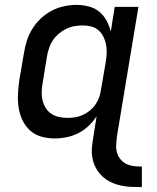

<svg xmlns="http://www.w3.org/2000/svg" viewBox="-20 -558 640 785"><path d="M560 207Q537 207 515 206Q493 205 471.5 200Q450 195 431 185.5Q412 176 397 161.5Q382 147 372 128.5Q362 110 358 88.5Q354 67 356 44.5Q358 22 362 0L375 -83Q361 -61 342 -43Q323 -25 300 -13.5Q277 -2 252.5 3Q228 8 204 8Q175 8 148.5 0.5Q122 -7 102.5 -25Q83 -43 71.5 -67.5Q60 -92 56 -119Q52 -146 53.5 -174.5Q55 -203 59 -231L78 -341Q82 -367 90 -392Q98 -417 112.5 -440.5Q127 -464 147.5 -483Q168 -502 192 -514.5Q216 -527 242 -532.5Q268 -538 294 -538Q319 -538 343.5 -531.5Q368 -525 386 -510Q404 -495 415.5 -474Q427 -453 433 -429L449 -530H546L458 0Q456 17 455 33.5Q454 50 458 65Q462 80 472 92.5Q482 105 496 112Q510 119 526.5 121Q543 123 560 123ZM255 -76Q271 -76 287 -78.5Q303 -81 318.5 -88Q334 -95 347.5 -106Q361 -117 370.5 -131Q380 -145 385.5 -160.5Q391 -176 393 -192L412 -302Q415 -320 416 -338.5Q417 -357 414 -374Q411 -391 403.5 -406.5Q396 -422 383.5 -433.5Q371 -445 354 -449.5Q337 -454 318 -454Q301 -454 284 -451Q267 -448 250.5 -440Q234 -432 220 -420Q206 -408 196 -393Q186 -378 180.5 -361Q175 -344 172 -327L154 -217Q151 -200 150.5 -182Q150 -164 154 -147.5Q158 -131 167 -116.5Q176 -102 189.5 -93Q203 -84 220 -80Q237 -76 255 -76Z"/></svg>

Font: Iosevka Curly Medium Extended
Style: Italic
Weight: 500
Width: 7
Italic angle: -9°
Monospace: yes
Designer: Belleve Invis
Foundry: Belleve Invis
Version: Version 11.1.0; ttfautohint (v1.8.3)